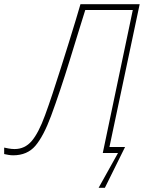

<svg xmlns="http://www.w3.org/2000/svg" viewBox="-65 -734 698 921"><path d="M408 167 501 0H428L572 -686H344Q331 -645 311.5 -581.5Q292 -518 269.5 -445Q247 -372 223.5 -302Q200 -232 180 -178Q144 -81 105 -35Q66 11 -2 11Q-12 11 -24.5 9Q-37 7 -45 5V-26Q-40 -25 -25 -22Q-10 -19 5 -19Q54 -19 87 -57.5Q120 -96 151 -181Q168 -227 187.5 -286Q207 -345 227 -408Q247 -471 265.5 -530.5Q284 -590 298.5 -638Q313 -686 321 -714H605L460 -29H535L438 167Z"/></svg>

Font: Noto Sans Thin
Style: Italic
Weight: 100
Italic angle: -12°
Designer: Monotype Design Team
Foundry: Monotype Imaging Inc.
Version: Version 2.013; ttfautohint (v1.8.4.7-5d5b)